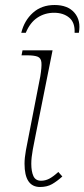

<svg xmlns="http://www.w3.org/2000/svg" viewBox="-20 -737 337 767"><path d="M140 10Q78 10 78 -83Q78 -106 83.5 -136.5Q89 -167 96 -201L141 -432Q147 -469 145.5 -487Q144 -505 130.5 -510.5Q117 -516 87 -516H66L70 -536H190L123 -201Q117 -172 111 -139.5Q105 -107 105 -83Q105 -52 113.5 -33.5Q122 -15 144 -15Q161 -15 176.5 -23Q192 -31 213 -50L229 -32Q208 -13 188 -1.5Q168 10 140 10ZM65 -606Q77 -655 111.5 -686Q146 -717 198 -717Q251 -717 277.5 -686Q304 -655 295 -606H278Q280 -647 256.5 -666.5Q233 -686 196 -686Q159 -686 129.5 -666.5Q100 -647 83 -606Z"/></svg>

Font: Noto Serif Thin
Style: Italic
Weight: 100
Italic angle: -12°
Designer: Monotype Design Team
Foundry: Monotype Imaging Inc.
Version: Version 2.014; ttfautohint (v1.8.4.7-5d5b)